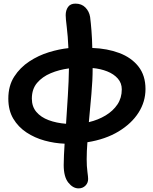

<svg xmlns="http://www.w3.org/2000/svg" viewBox="-20 -781 848 1061"><path d="M414 260Q383 260 357.5 228Q332 196 332 131Q332 106 333.5 76Q335 46 337 13Q282 11 227 -4Q172 -19 126.5 -49Q81 -79 53.5 -125Q26 -171 26 -236Q26 -307 58.5 -357.5Q91 -408 142 -441.5Q193 -475 250.5 -492.5Q308 -510 358 -515Q355 -583 349 -631Q343 -679 343 -697Q343 -724 356 -742.5Q369 -761 397 -761Q431 -761 452 -739.5Q473 -718 478 -687Q482 -655 485.5 -611Q489 -567 490 -516Q573 -513 639.5 -488Q706 -463 745 -413.5Q784 -364 784 -289Q784 -219 745.5 -158.5Q707 -98 635 -54.5Q563 -11 463 5Q461 30 460 53.5Q459 77 459 99Q459 138 463 167.5Q467 197 467 208Q467 230 452 245Q437 260 414 260ZM653 -287Q653 -322 631 -347Q609 -372 572.5 -386.5Q536 -401 492 -405Q492 -338 485 -260.5Q478 -183 471 -106Q522 -118 563.5 -143Q605 -168 629 -204Q653 -240 653 -287ZM156 -236Q156 -192 181 -162.5Q206 -133 249 -117Q292 -101 345 -97Q350 -173 355 -253Q360 -333 361 -403Q307 -396 260.5 -376.5Q214 -357 185 -323Q156 -289 156 -236Z"/></svg>

Font: Shantell Sans Normal
Style: Regular
Weight: 600
Designer: Stephen Nixon, Anya Danilova, Shantell Martin
Foundry: Arrow Type
Version: Version 1.009;[a7da0bfa3]